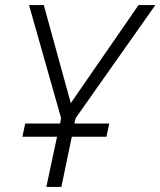

<svg xmlns="http://www.w3.org/2000/svg" viewBox="-20 -734 630 754"><path d="M162 0 204 -197H68L79 -249H216L220 -270L94 -714H152L258 -329L524 -714H590L277 -270L272 -249H409L398 -197H262L221 0Z"/></svg>

Font: Noto Sans Light
Style: Italic
Weight: 300
Italic angle: -12°
Designer: Monotype Design Team
Foundry: Monotype Imaging Inc.
Version: Version 2.013; ttfautohint (v1.8.4.7-5d5b)